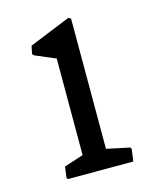

<svg xmlns="http://www.w3.org/2000/svg" viewBox="-84 -561 501 620"><g transform="rotate(-15 166.5 -251.0)"><path d="M63.5 -4.4 66.9 0H285.6L291 -39.1L289.1 -45.9L210.9 -62.5V-498L202.6 -502.4L64.9 -446.3L59.6 -419.9L64.9 -414.1L132.8 -385.3V-62.5L68.4 -41.5Z"/></g></svg>

Font: Trykker
Style: Regular
Weight: 400
Designer: Magnus Gaarde
Foundry: Magnus Gaarde
Version: Version 1.001